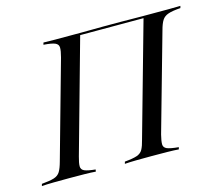

<svg xmlns="http://www.w3.org/2000/svg" viewBox="-105 -682 916 793"><g transform="rotate(-15 353.5 -285.5)"><path d="M-18.5 0 -16.1 -8.9Q19.4 -12.1 37.1 -17.7Q54.8 -23.4 63.3 -37.5Q71.8 -51.6 79 -78.2L195.2 -492.7Q202.4 -519.4 202 -533.5Q201.6 -547.6 187.5 -553.6Q173.4 -559.7 138.7 -562.1L141.1 -571Q158.9 -570.2 189.5 -570.2Q220.2 -570.2 256.5 -570.2Q279.8 -570.2 304 -570.2Q328.2 -570.2 351.2 -570.6Q374.2 -571 395.2 -571Q416.1 -571 433.1 -571Q450.8 -571 471 -571Q491.1 -571 514.1 -570.6Q537.1 -570.2 561.3 -570.2Q585.5 -570.2 609.7 -570.2Q645.2 -570.2 675.8 -570.2Q706.5 -570.2 726.6 -571L724.2 -562.1Q689.5 -559.7 671.8 -553.6Q654 -547.6 645.2 -533.9Q636.3 -520.2 629 -492.7L512.1 -78.2Q505.6 -52.4 505.6 -38.3Q505.6 -24.2 519.8 -18.1Q533.9 -12.1 569.4 -8.9L566.9 0Q548.4 -1.6 517.7 -2Q487.1 -2.4 450.8 -2.4Q417.7 -2.4 387.1 -2Q356.5 -1.6 336.3 0L338.7 -8.9Q374.2 -12.1 391.5 -18.1Q408.9 -24.2 416.5 -38.3Q424.2 -52.4 430.6 -78.2L566.9 -562.9L569.4 -561.3H292.7L296 -562.9L160.5 -78.2Q153.2 -52.4 153.2 -38.3Q153.2 -24.2 166.9 -18.1Q180.6 -12.1 213.7 -8.9L212.1 0Q192.7 -1.6 162.1 -2Q131.5 -2.4 99.2 -2.4Q62.9 -2.4 31.9 -2Q0.8 -1.6 -18.5 0Z"/></g></svg>

Font: Playfair 144pt
Style: Italic
Weight: 400
Italic angle: -15.6°
Designer: Claus Eggers Sørensen
Foundry: Claus Eggers Sørensen
Version: Version 2.001;gftools[0.9.30]